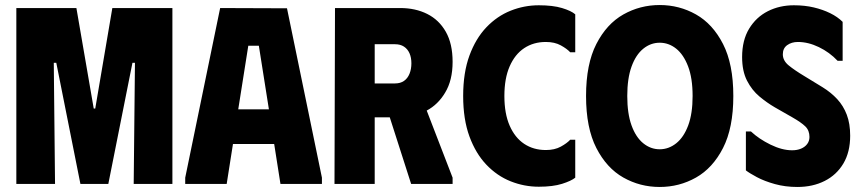

<svg xmlns="http://www.w3.org/2000/svg" viewBox="-20 -732 3423 764"><path d="M45 0V-700H284L353 -300H359L427 -700H666V0H512L517 -482H507L411 0H300L204 -482H194L199 0Z M717 0V-25L856 -700L1122 -699L1261 -25V0H1096L1071 -159H907L882 0ZM928 -297H1050L1010 -550H968Z M1313 -700H1573Q1633 -700 1680 -676.5Q1727 -653 1754 -605.5Q1781 -558 1781 -486Q1781 -412 1751 -363Q1723 -316 1678 -292L1781 -25V0H1616L1531 -265H1471V0H1311ZM1471 -400H1552Q1573 -400 1587.5 -410Q1602 -420 1609.5 -438.5Q1617 -457 1617 -480Q1617 -503 1609.5 -520Q1602 -537 1587.5 -546.5Q1573 -556 1552 -556H1471Z M1823 -350Q1823 -443 1848 -511Q1873 -579 1915.5 -623.5Q1958 -668 2012 -689.5Q2066 -711 2124 -711Q2180 -711 2216.5 -700Q2253 -689 2269 -675V-524H2249Q2236 -538 2211.5 -551.5Q2187 -565 2152 -565Q2103 -565 2066 -540.5Q2029 -516 2008 -468Q1987 -420 1987 -350Q1987 -280 2008 -232Q2029 -184 2066 -159.5Q2103 -135 2152 -135Q2187 -135 2211.5 -148.5Q2236 -162 2249 -176H2269V-25Q2253 -12 2216.5 -0.5Q2180 11 2124 11Q2066 11 2012 -10.5Q1958 -32 1915.5 -76.5Q1873 -121 1848 -189Q1823 -257 1823 -350Z M2312 -350Q2312 -477 2353 -557Q2394 -637 2460.5 -674.5Q2527 -712 2605 -712Q2683 -712 2749.5 -674.5Q2816 -637 2857 -557Q2898 -477 2898 -350Q2898 -223 2857 -143Q2816 -63 2749.5 -25.5Q2683 12 2605 12Q2527 12 2460.5 -25.5Q2394 -63 2353 -143Q2312 -223 2312 -350ZM2476 -350Q2476 -280 2493 -233Q2510 -186 2539.5 -162Q2569 -138 2605 -138Q2641 -138 2671 -162Q2701 -186 2718.5 -233Q2736 -280 2736 -350Q2736 -421 2718 -468Q2700 -515 2670.5 -538.5Q2641 -562 2605 -562Q2569 -562 2539.5 -538Q2510 -514 2493 -467Q2476 -420 2476 -350Z M3363 -192Q3363 -127 3336 -81.5Q3309 -36 3261.5 -12Q3214 12 3153 12Q3105 12 3063.5 0.5Q3022 -11 2992 -27Q2962 -43 2948 -54V-209H2968Q3000 -179 3046 -156.5Q3092 -134 3132 -134Q3152 -134 3167.5 -140.5Q3183 -147 3192 -159Q3201 -171 3201 -187Q3201 -213 3184.5 -229Q3168 -245 3133 -265L3063 -305Q3032 -323 3002 -348Q2972 -373 2952.5 -411Q2933 -449 2933 -505Q2933 -572 2961 -618Q2989 -664 3035.5 -687.5Q3082 -711 3139 -711Q3182 -711 3218 -702.5Q3254 -694 3283.5 -679.5Q3313 -665 3333 -645V-490H3313Q3281 -524 3238.5 -544.5Q3196 -565 3155 -565Q3130 -565 3112.5 -552.5Q3095 -540 3095 -516Q3095 -491 3118 -472Q3141 -453 3181 -429L3253 -385Q3287 -364 3311.5 -337.5Q3336 -311 3349.5 -275.5Q3363 -240 3363 -192Z"/></svg>

Font: Phudu Light
Style: Bold
Weight: 700
Version: Version 1.005;gftools[0.9.23]